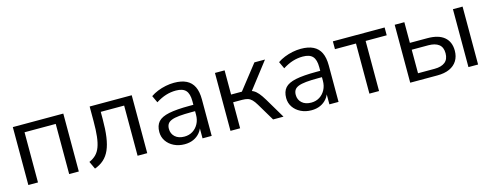

<svg xmlns="http://www.w3.org/2000/svg" viewBox="-23 -1020 3982 1557"><g transform="rotate(-15 1968.0 -241.5)"><path d="M80 0V-486.3H503.8V0H422.8V-421.2H161V0Z M636.7 11.3 606.7 -52.7Q640.8 -67.4 663.7 -90.1Q686.5 -112.9 699.7 -148.2Q713 -183.5 719 -235.5Q725 -287.5 725 -361.9V-486.3H1078.2V0H997.2V-421.2H800.8V-359.4Q800.8 -274.1 791.9 -211.2Q783 -148.3 763.7 -104.7Q744.4 -61.1 712.9 -33Q681.4 -4.9 636.7 11.3Z M1391.5 8.9Q1341.7 8.9 1302.1 -10.8Q1262.4 -30.5 1239.7 -64.1Q1217 -97.8 1217 -139.7Q1217 -193.7 1244.2 -224.7Q1271.4 -255.6 1335.2 -268.8Q1399 -282 1508.7 -282H1554V-228.6H1510.3Q1448.9 -228.6 1407.9 -224.6Q1366.9 -220.5 1342.9 -210.9Q1318.9 -201.3 1308.8 -185.1Q1298.7 -168.9 1298.7 -144.6Q1298.7 -103.7 1327.3 -77.6Q1355.9 -51.6 1405.3 -51.6Q1445.2 -51.6 1475.5 -70.8Q1505.8 -90 1523.4 -123.1Q1541.1 -156.2 1541.1 -198.7V-313.1Q1541.1 -374.8 1515.9 -402.6Q1490.7 -430.4 1433.4 -430.4Q1390.3 -430.4 1349.1 -417.7Q1308 -404.9 1264.5 -377.3L1237 -436.3Q1263 -454.3 1295.9 -467.6Q1328.7 -480.8 1364.8 -488.1Q1400.8 -495.3 1434.2 -495.3Q1497.2 -495.3 1538.1 -474.9Q1579.1 -454.5 1599.2 -412.9Q1619.3 -371.3 1619.3 -306.1V0H1542.5V-113H1552.1Q1543.5 -75.4 1521.2 -48Q1498.8 -20.7 1466 -5.9Q1433.1 8.9 1391.5 8.9Z M1777 0V-486.3H1858V-283.1H1948.6L2108.1 -486.3H2197.1L2014.9 -250.4L1992.1 -275.5Q2020.2 -272.5 2040.9 -261.6Q2061.6 -250.6 2080.6 -228.3Q2099.6 -206 2122.4 -168.2L2222.2 0H2134.9L2047.1 -147.2Q2030.3 -175.5 2014.9 -190.9Q1999.5 -206.3 1980.6 -212.4Q1961.6 -218.4 1933.8 -218.4H1858V0Z M2456.5 8.9Q2406.7 8.9 2367.1 -10.8Q2327.4 -30.5 2304.7 -64.1Q2282 -97.8 2282 -139.7Q2282 -193.7 2309.2 -224.7Q2336.4 -255.6 2400.2 -268.8Q2464 -282 2573.7 -282H2619V-228.6H2575.3Q2513.9 -228.6 2472.9 -224.6Q2431.9 -220.5 2407.9 -210.9Q2383.9 -201.3 2373.8 -185.1Q2363.7 -168.9 2363.7 -144.6Q2363.7 -103.7 2392.3 -77.6Q2420.9 -51.6 2470.3 -51.6Q2510.2 -51.6 2540.5 -70.8Q2570.8 -90 2588.4 -123.1Q2606.1 -156.2 2606.1 -198.7V-313.1Q2606.1 -374.8 2580.9 -402.6Q2555.7 -430.4 2498.4 -430.4Q2455.3 -430.4 2414.1 -417.7Q2373 -404.9 2329.5 -377.3L2302 -436.3Q2328 -454.3 2360.9 -467.6Q2393.7 -480.8 2429.8 -488.1Q2465.8 -495.3 2499.2 -495.3Q2562.2 -495.3 2603.1 -474.9Q2644.1 -454.5 2664.2 -412.9Q2684.3 -371.3 2684.3 -306.1V0H2607.5V-113H2617.1Q2608.5 -75.4 2586.2 -48Q2563.8 -20.7 2531 -5.9Q2498.1 8.9 2456.5 8.9Z M2943.4 0V-420.7H2766.9V-486.3H3201.4V-420.7H3024.4V0Z M3286 0V-486.3H3367V-312.7H3514Q3606.8 -312.7 3654.7 -272.5Q3702.6 -232.3 3702.6 -157.5Q3702.6 -109.1 3680.5 -73.5Q3658.3 -37.8 3616.4 -18.9Q3574.5 0 3514 0ZM3367 -57.6H3506.2Q3562.9 -57.6 3593.8 -82Q3624.8 -106.5 3624.8 -157Q3624.8 -207.8 3593.8 -231.4Q3562.9 -255.1 3506.2 -255.1H3367ZM3774.9 0V-486.3H3855.9V0Z"/></g></svg>

Font: Nunito Sans 12pt ExtraLight
Style: Regular
Weight: 200
Designer: Vernon Adams
Foundry: Vernon Adams
Version: Version 3.101;gftools[0.9.27]